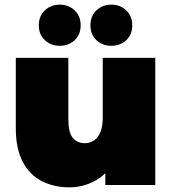

<svg xmlns="http://www.w3.org/2000/svg" viewBox="-20 -796 738 826"><path d="M278 10Q213 10 160.5 -16.5Q108 -43 78 -99.5Q48 -156 48 -245V-547H274V-284Q274 -226 293 -203Q312 -180 345 -180Q365 -180 382.5 -190.5Q400 -201 411 -225.5Q422 -250 422 -290V-547H648V0H433V-51Q415 -33 394 -21Q340 10 278 10ZM459 -599Q421 -599 395 -623Q369 -647 369 -687Q369 -727 395 -751.5Q421 -776 459 -776Q497 -776 523 -751.5Q549 -727 549 -687Q549 -647 523 -623Q497 -599 459 -599ZM237 -599Q199 -599 173 -623Q147 -647 147 -687Q147 -727 173 -751.5Q199 -776 237 -776Q275 -776 301 -751.5Q327 -727 327 -687Q327 -647 301 -623Q275 -599 237 -599Z"/></svg>

Font: Montserrat Thin Black
Style: Regular
Weight: 900
Version: Version 9.000